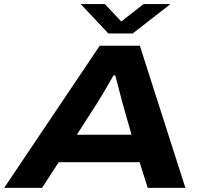

<svg xmlns="http://www.w3.org/2000/svg" viewBox="-45 -908 983 928"><path d="M778.8 -888.2 596.2 -746.1H479L345.2 -888.2H461.9L541 -804.2L648.9 -888.2ZM-24.9 0 437 -687H630.9L851.1 0H668.9L629.9 -124H238.8L158.2 0ZM326.2 -256.8H590.8L545.9 -414.1Q542.5 -426.8 528.3 -482.4Q514.2 -538.1 512.2 -543.9H503.9Q459 -465.3 426.8 -413.1Z"/></svg>

Font: Archivo Expanded
Style: Bold Italic
Weight: 700
Width: 7
Italic angle: -10°
Designer: Hector Gatti
Foundry: Omnibus-Type
Version: Version 2.001